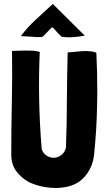

<svg xmlns="http://www.w3.org/2000/svg" viewBox="-20 -938 545 974"><path d="M162.1 -838.9Q120.1 -800.8 85.9 -754.9Q119.1 -752.9 136.7 -752Q154.3 -751 163.1 -750Q172.9 -750 178.7 -750Q183.6 -750 193.4 -751Q197.3 -752 204.1 -758.8Q210.9 -765.6 218.8 -774.4Q226.6 -783.2 234.4 -790Q241.2 -797.9 245.1 -799.8Q250 -796.9 256.8 -789.1Q263.7 -781.2 271.5 -772.5Q279.3 -763.7 286.1 -757.8Q293 -751 295.9 -751Q320.3 -748 340.8 -749Q361.3 -750 376 -752Q391.6 -753.9 401.4 -755.9Q410.2 -756.8 411.1 -755.9Q356.4 -809.6 248 -918Q204.1 -877 162.1 -838.9ZM436.5 -677.7Q418 -679.7 397.5 -678.7Q376 -676.8 356.4 -674.8Q335.9 -672.9 323.2 -671.9Q320.3 -555.7 319.3 -431.6Q319.3 -307.6 314.5 -188.5Q308.6 -165 292 -152.3Q275.4 -138.7 254.9 -137.7Q235.4 -136.7 216.8 -148.4Q198.2 -159.2 191.4 -182.6Q170.9 -431.6 181.6 -673.8Q181.6 -674.8 181.6 -674.8Q167 -678.7 149.4 -680.7Q130.9 -681.6 112.3 -681.6Q92.8 -681.6 74.2 -680.7Q55.7 -679.7 41 -679.7Q41 -679.7 40 -679.7Q40 -679.7 41 -678.7Q43 -546.9 40 -413.1Q37.1 -279.3 37.1 -147.5Q39.1 -100.6 63.5 -68.4Q87.9 -36.1 124 -15.6Q161.1 2.9 206.1 10.7Q235.4 15.6 263.7 15.6Q278.3 15.6 293 13.7Q365.2 6.8 407.2 -39.1Q449.2 -85 457 -151.4Q470.7 -280.3 472.7 -410.2Q473.6 -443.4 473.6 -476.6Q473.6 -573.2 468.8 -668.9Q468.8 -668.9 468.8 -669.9Q457 -676.8 436.5 -677.7Z"/></svg>

Font: Londrina Solid
Style: NNS
Weight: 400
Designer: Marcelo Magalhaes
Version: Version 1.002